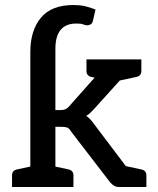

<svg xmlns="http://www.w3.org/2000/svg" viewBox="-20 -746 632 766"><path d="M101 0V-467H201V-307H224Q234 -307 241.5 -310.5Q249 -314 256 -322L405 -490Q413 -499 421 -504Q429 -509 443 -509H534L356 -312Q348 -304 341 -296.5Q334 -289 324 -284Q342 -271 356 -250L545 0H455Q443 0 435 -5Q427 -10 419 -19L263 -222Q256 -234 248.5 -237Q241 -240 226 -240H201V0ZM437 -421 401 -462V-509H526L455 -424ZM463 0 413 -98 475 -85ZM28 0V-46Q28 -56 33 -62Q38 -68 48 -70L117 -85L129 0ZM172 0 184 -85 254 -70Q263 -68 268 -62Q273 -56 273 -46V0ZM544 -509V-463Q544 -453 539 -447Q534 -441 524 -439L454 -424L443 -509ZM426 -509 415 -424 345 -439Q335 -441 330 -447Q325 -453 325 -463V-509ZM463 0 474 -85 544 -70Q554 -68 559 -62Q564 -56 564 -46V0ZM201 -439 101 -467V-539Q101 -624 143 -675Q185 -726 274 -726Q299 -726 318.5 -721.5Q338 -717 361 -708L351 -664Q348 -652 341.5 -648.5Q335 -645 327 -645Q324 -645 320 -646Q316 -647 311 -649Q306 -651 299 -651.5Q292 -652 283 -652Q243 -652 222 -627Q201 -602 201 -551Z"/></svg>

Font: Aleo Medium
Style: Regular
Weight: 500
Designer: Alessio Laiso
Foundry: Alessio Laiso
Version: Version 2.001;gftools[0.9.29]